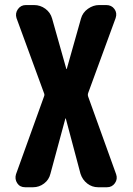

<svg xmlns="http://www.w3.org/2000/svg" viewBox="-20 -540 540 779"><path d="M451.2 167Q458 186.5 446.3 203.1Q434.6 219.7 414.1 219.7H377.9Q353.5 219.7 334 204.6Q314.5 189.5 306.6 165L247.1 -58.6Q247.1 -59.6 246.1 -59.6Q245.1 -59.6 245.1 -58.6L184.6 165Q178.7 189.5 158.7 204.6Q138.7 219.7 114.3 219.7H82Q60.5 219.7 49.8 203.1Q39.1 186.5 44.9 167L158.2 -147.5Q162.1 -155.3 158.2 -163.1L46.9 -466.8Q41 -486.3 52.7 -502.9Q64.5 -519.5 85 -519.5H118.2Q143.6 -519.5 164.1 -504.4Q184.6 -489.3 191.4 -464.8L249 -260.7Q249 -259.8 250 -259.8Q251 -259.8 251 -260.7L308.6 -464.8Q315.4 -489.3 336.9 -504.4Q358.4 -519.5 381.8 -519.5H411.1Q432.6 -519.5 444.3 -503.4Q456.1 -487.3 449.2 -466.8L337.9 -163.1Q335 -155.3 337.9 -147.5Z"/></svg>

Font: Rounded Mgen+ 1mn bold
Style: Bold
Weight: 700
Designer: [Source Han Sans]
Ryoko NISHIZUKA  (kana & ideographs); Paul D. Hunt (Latin, Greek & Cyrillic); Wenlong ZHANG  (bopomofo
Version: Version 1.059.20150602